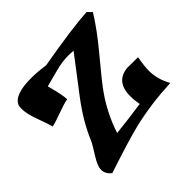

<svg xmlns="http://www.w3.org/2000/svg" viewBox="-198 -818 969 969"><g transform="rotate(-45 286.5 -333.5)"><path d="M598 -115Q452 -108 330 -79Q254 -61 69 0Q41 -23 41 -52Q41 -77 67 -119Q103 -176 109 -191Q150 -289 226 -389L368 -575Q349 -577 331 -577Q289 -577 240 -564L149 -540Q172 -454 172 -425Q145 -420 96 -402Q47 -384 23 -379Q19 -398 -7 -469Q-25 -519 -25 -552Q-25 -563 -23 -575Q-4 -629 119 -629Q163 -629 218 -621Q439 -660 552 -667L575 -644Q528 -567 446 -469Q352 -357 325 -317Q263 -228 230 -126Q300 -133 414 -149Q408 -180 408 -211Q408 -315 501 -323Q490 -322 575 -322Q565 -267 565 -234Q565 -174 598 -115Z"/></g></svg>

Font: To Be Continued
Style: Regular
Weight: 400
Version: Macromedia Fontographer 4.1.4 9/2/97